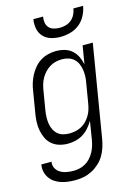

<svg xmlns="http://www.w3.org/2000/svg" viewBox="-148 -814 789 1111"><g transform="rotate(-15 246.0 -258.5)"><path d="M162 223Q140 223 118.5 220.5Q97 218 77 211.5Q57 205 40 193.5Q23 182 11 165Q-1 148 -5.5 127Q-10 106 -6 84H55Q51 105 60.5 123Q70 141 87.5 151Q105 161 125 164.5Q145 168 166 168Q184 168 202.5 163.5Q221 159 237.5 149.5Q254 140 267 125.5Q280 111 289.5 94Q299 77 304.5 59Q310 41 313 24L331 -87Q318 -65 301.5 -46.5Q285 -28 264.5 -15.5Q244 -3 220.5 2.5Q197 8 175 8Q148 8 123 0.5Q98 -7 79 -23.5Q60 -40 49.5 -63Q39 -86 34.5 -111.5Q30 -137 31.5 -164Q33 -191 38 -218L58 -338Q61 -361 68 -384Q75 -407 86.5 -429Q98 -451 114.5 -470.5Q131 -490 152 -503Q173 -516 197 -522Q221 -528 244 -528Q271 -528 296 -521Q321 -514 339.5 -497.5Q358 -481 369 -458.5Q380 -436 385 -411L403 -520H464L372 33Q368 57 360 82Q352 107 338.5 129.5Q325 152 304.5 170.5Q284 189 260.5 201Q237 213 212 218Q187 223 162 223ZM198 -47Q215 -47 233.5 -50.5Q252 -54 269 -63Q286 -72 299.5 -85.5Q313 -99 323 -115.5Q333 -132 338.5 -149.5Q344 -167 347 -185L367 -305Q371 -325 371.5 -344.5Q372 -364 369 -383Q366 -402 358.5 -419Q351 -436 337.5 -448.5Q324 -461 305.5 -467Q287 -473 267 -473Q249 -473 230.5 -469Q212 -465 195 -455Q178 -445 164.5 -431Q151 -417 141 -400Q131 -383 125.5 -365Q120 -347 117 -329L97 -209Q94 -189 93.5 -170Q93 -151 96 -132.5Q99 -114 107 -97.5Q115 -81 128.5 -69Q142 -57 160 -52Q178 -47 198 -47ZM293 -600Q264 -600 237 -608Q210 -616 191.5 -635.5Q173 -655 167.5 -683Q162 -711 167 -740H225Q222 -722 224.5 -704.5Q227 -687 238 -674.5Q249 -662 266.5 -657Q284 -652 302 -652Q320 -652 338.5 -657Q357 -662 372 -674.5Q387 -687 395.5 -704.5Q404 -722 407 -740H465Q460 -711 445.5 -683Q431 -655 406.5 -635.5Q382 -616 352 -608Q322 -600 293 -600Z"/></g></svg>

Font: Iosevka Light
Style: Italic
Weight: 300
Italic angle: -9°
Monospace: yes
Designer: Belleve Invis
Foundry: Belleve Invis
Version: Version 32.5.0; ttfautohint (v1.8.4)